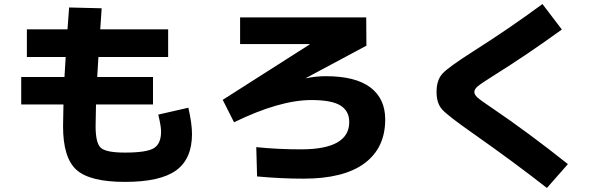

<svg xmlns="http://www.w3.org/2000/svg" viewBox="-20 -835 3040 950"><path d="M322 -798 483 -794Q480 -758 476 -690H812V-553H467Q464 -500 461 -454H737V-318H455Q453 -236 453 -210Q453 -127 479 -103.5Q505 -80 598 -80Q706 -80 741.5 -102Q777 -124 777 -184Q777 -211 763 -268L912 -302Q930 -223 930 -172Q930 -49 851.5 8Q773 65 598 65Q425 65 358.5 5.5Q292 -54 292 -210Q292 -236 294 -318H85V-454H299Q302 -500 305 -553H113V-690H314Q316 -722 322 -798Z M1793 -609 1494 -449 1495 -448Q1544 -458 1592 -458Q1739 -458 1812.5 -402.5Q1886 -347 1886 -244Q1886 -103 1783.5 -27Q1681 49 1482 49Q1370 49 1252 38L1248 -107Q1354 -96 1469 -96Q1708 -96 1708 -231Q1708 -286 1664.5 -313Q1621 -340 1521 -340Q1364 -340 1138 -230L1082 -341L1512 -615V-617H1168V-749H1792Z M2664 -815 2760 -689Q2589 -565 2421 -460Q2362 -423 2344.5 -408.5Q2327 -394 2327 -380Q2327 -367 2342 -353Q2357 -339 2414 -301Q2594 -179 2790 -23L2686 95Q2528 -29 2319 -176Q2196 -262 2168 -293Q2140 -324 2140 -380Q2140 -439 2169.5 -471Q2199 -503 2320 -580Q2497 -692 2664 -815Z"/></svg>

Font: M PLUS 1p ExtraBold
Style: Regular
Weight: 800
Version: Version 1.062